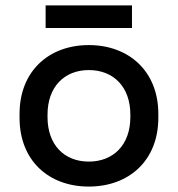

<svg xmlns="http://www.w3.org/2000/svg" viewBox="-20 -673 655 707"><path d="M307 14C455 14 563 -82 563 -239V-254C563 -410 455 -507 307 -507C159 -507 52 -410 52 -254V-239C52 -82 159 14 307 14ZM148 -570H466V-653H148ZM155 -242V-251C155 -353 217 -415 307 -415C398 -415 460 -353 460 -251V-242C460 -139 397 -78 307 -78C217 -78 155 -139 155 -242Z"/></svg>

Font: Meta Space Medium
Style: Regular
Weight: 500
Designer: Meta Pool / Florian Karsten
Foundry: Meta Pool / Florian Karsten
Version: Version 2.000;Glyphs 3.1.1 (3137)